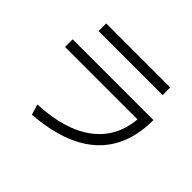

<svg xmlns="http://www.w3.org/2000/svg" viewBox="-171 -1015 1341 1341"><g transform="rotate(45 500.0 -344.5)"><path d="M104.5 -433.6V-508.8H902.3Q902.3 -247.1 743.7 -102.5Q585 42 275.4 64.5L252 -12.7Q511.7 -24.4 657.2 -132.3Q802.7 -240.2 820.3 -433.6ZM191.4 -677.7V-752.9H824.2V-677.7Z"/></g></svg>

Font: GenEi M Gothic v2 Regular
Style: Regular
Weight: 400
Version: Version 2.0